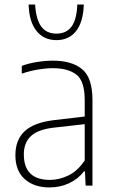

<svg xmlns="http://www.w3.org/2000/svg" viewBox="-20 -814 498 842"><path d="M197 8Q129.5 8 88.5 -28.5Q47.5 -65 47.5 -133.5Q47.5 -201.5 89.2 -239.5Q131 -277.5 219.5 -287.5L351.5 -303V-375.5Q351.5 -458.5 315 -486.8Q278.5 -515 211.5 -515Q183 -515 147.5 -509.2Q112 -503.5 75.5 -491V-525Q104.5 -536 141.8 -542Q179 -548 212 -548Q294.5 -548 340 -510.8Q385.5 -473.5 385.5 -375V0H355.5L352.5 -62.5H348.5Q322 -28.5 282.5 -10.2Q243 8 197 8ZM84.5 -137Q84.5 -25 199.5 -25Q238.5 -25 279 -44Q319.5 -63 351.5 -110.5V-269.5L218.5 -254.5Q148 -247 116.2 -217.8Q84.5 -188.5 84.5 -137ZM227.5 -638Q173 -638 140.5 -677.8Q108 -717.5 105.5 -794H134Q138 -728.5 161 -697.5Q184 -666.5 227.5 -666.5Q271 -666.5 293.8 -697.5Q316.5 -728.5 319 -794H347.5Q345 -717 313.5 -677.5Q282 -638 227.5 -638Z"/></svg>

Font: Encode Sans SmCnd Th
Style: Regular
Weight: 100
Width: 4
Designer: Multiple Designers
Foundry: Impallari Type
Version: Version 3.002; ttfautohint (v1.8.3) -l 8 -r 50 -G 200 -x 14 